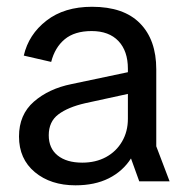

<svg xmlns="http://www.w3.org/2000/svg" viewBox="-20 -543 546 575"><path d="M206 12Q131.8 12 84.3 -27.5Q36.9 -67 36.9 -134.2Q36.9 -199.7 81.5 -238.6Q126.2 -277.5 194.3 -291.2L408.2 -336.3V-271.6L235.6 -234Q183.7 -222.2 154.8 -200.4Q126 -178.7 126 -138Q126 -98.7 152.8 -77.3Q179.6 -55.9 226.3 -55.9Q266.7 -55.9 297.5 -72.6Q328.3 -89.4 345.6 -119.3Q363 -149.1 363 -187.3V-337.2Q363 -390.2 334.7 -420.1Q306.3 -450 254.5 -450Q203.4 -450 173.8 -425.4Q144.3 -400.8 133.3 -357.6L51.2 -376.5Q65.7 -439.8 119.1 -481.2Q172.4 -522.7 255.7 -522.7Q350.5 -522.7 399.2 -473.2Q448 -423.7 448 -335.3V-104.9L487.9 0H397L372.3 -68.5Q347.7 -30.1 305.8 -9Q264 12 206 12Z"/></svg>

Font: TikTok Sans Light
Style: Regular
Weight: 300
Version: Version 4.000